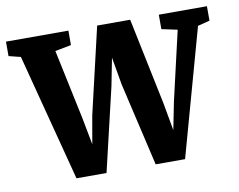

<svg xmlns="http://www.w3.org/2000/svg" viewBox="-80 -640 911 733"><g transform="rotate(-10 375.5 -273.0)"><path d="M-14.5 -497V-553H227.5V-497L165 -485L221.5 -217.5L242 -110L261 -218.5L339 -553H467L536.5 -218L556 -109.5L577.5 -217.5L639 -484L578 -497V-553H764.5V-497L718 -485L581 7.5H467L392 -315.5L373.5 -422.5L352.5 -315.5L276.5 7.5H160L31.5 -485.5Z"/></g></svg>

Font: Merriweather 24pt SemiCondensed
Style: Bold
Weight: 700
Width: 4
Designer: Eben Sorkin
Foundry: Eben Sorkin
Version: Version 2.100